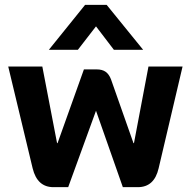

<svg xmlns="http://www.w3.org/2000/svg" viewBox="-20 -774 789 794"><path d="M115 -78 14 -499H155L216 -182H218L327 -487H380Q403 -487 417 -477Q431 -467 439 -446L532 -182H534L594 -499H735L636 -78Q618 0 550 0H488L377 -316L262 0H201Q134 0 115 -78ZM332 -754H421L572 -568H451L377 -665L302 -568H182Z"/></svg>

Font: Bai Jamjuree
Style: Bold
Weight: 700
Designer: Katatrad Aksorn Co.,Ltd.
Foundry: Cadson Demak Co.,Ltd.
Version: Version 1.000; ttfautohint (v1.6)